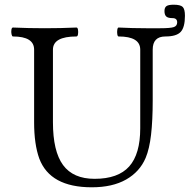

<svg xmlns="http://www.w3.org/2000/svg" viewBox="-20 -783 806 816"><path d="M370 13Q193 13 147 -109Q125 -170 125 -263V-572Q125 -628 35 -628Q31 -628 29 -637.5Q27 -647 28.5 -656.5Q30 -666 35 -666Q103 -663 170 -663Q238 -663 305 -666Q310 -666 311.5 -656.5Q313 -647 311.5 -637.5Q310 -628 305 -628Q205 -628 205 -572V-264Q205 -140 248 -81.5Q291 -23 382 -23Q482 -23 529 -75.5Q576 -128 576 -238V-572Q576 -628 484 -628Q480 -628 478.5 -637.5Q477 -647 478.5 -656.5Q480 -666 484 -666Q543 -663 601 -663H661Q705 -663 719 -668Q733 -673 733 -688Q733 -706 713 -706Q694 -706 686.5 -713Q679 -720 679 -736Q679 -751 687.5 -757Q696 -763 718 -763Q747 -763 756.5 -753.5Q766 -744 766 -716Q766 -667 748 -647.5Q730 -628 683 -628Q629 -628 629 -572V-356Q629 -271 622 -210.5Q615 -150 599 -112Q574 -53 516 -20Q458 13 370 13Z"/></svg>

Font: Junicode
Style: Regular
Weight: 400
Designer: Peter S. Baker
Version: Version 2.100; ttfautohint (v1.8.4)